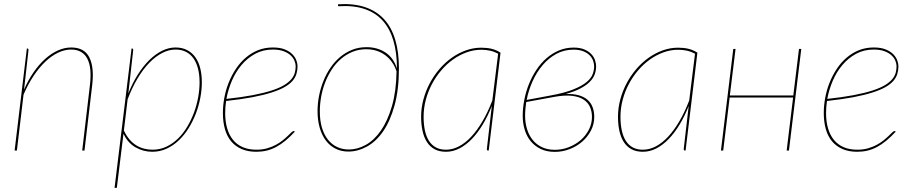

<svg xmlns="http://www.w3.org/2000/svg" viewBox="-20 -726 4408 926"><path d="M50.5 0 109.5 -492H111.5Q115.5 -492 116.5 -489.8Q117.5 -487.5 117.5 -485L96 -293.5Q116 -340 142 -377.5Q168 -415 197.8 -441.8Q227.5 -468.5 259.5 -482.8Q291.5 -497 323.5 -497Q387 -497 411 -449Q435 -401 424.5 -314L387.5 0H376.5L413.5 -314Q418.5 -355 415.8 -387Q413 -419 402 -441.2Q391 -463.5 371.2 -475.2Q351.5 -487 322.5 -487Q291.5 -487 259.8 -471.8Q228 -456.5 198.2 -428.2Q168.5 -400 141.8 -359.8Q115 -319.5 93.5 -269.5L61.5 0Z M532.5 180 614.5 -492H616.5Q620.5 -492 621.5 -489.8Q622.5 -487.5 622.5 -485L599 -275.5Q618.5 -324.5 644 -365.2Q669.5 -406 699 -435.2Q728.5 -464.5 761 -480.8Q793.5 -497 826.5 -497Q859 -497 883 -484.2Q907 -471.5 922.8 -449Q938.5 -426.5 946 -395.8Q953.5 -365 953.5 -329Q953.5 -293.5 946.2 -254.8Q939 -216 924.8 -178.8Q910.5 -141.5 889.8 -108Q869 -74.5 842.5 -49.2Q816 -24 783.8 -9Q751.5 6 714.5 6Q671.5 6 634 -15.2Q596.5 -36.5 575.5 -81L543.5 180ZM826.5 -487Q794 -487 761.8 -470.2Q729.5 -453.5 699.5 -422.5Q669.5 -391.5 643 -347Q616.5 -302.5 595.5 -247L577.5 -96.5Q589.5 -71 604.8 -53.2Q620 -35.5 637.8 -24.8Q655.5 -14 675.2 -9Q695 -4 715.5 -4Q751.5 -4 782.2 -18.5Q813 -33 838.2 -57.5Q863.5 -82 883 -114.8Q902.5 -147.5 915.8 -183.5Q929 -219.5 935.8 -257Q942.5 -294.5 942.5 -329Q942.5 -365.5 935 -394.8Q927.5 -424 913 -444.5Q898.5 -465 876.8 -476Q855 -487 826.5 -487Z M1415 -407Q1415 -387.5 1409.8 -369.8Q1404.5 -352 1390.8 -336Q1377 -320 1352.5 -306Q1328 -292 1289.8 -279.8Q1251.5 -267.5 1197.5 -257.2Q1143.5 -247 1070.5 -239Q1066 -209.5 1066 -181Q1066 -140 1075.5 -107.2Q1085 -74.5 1103.8 -51.5Q1122.5 -28.5 1150.8 -16.2Q1179 -4 1217 -4Q1245.5 -4 1268.8 -10.8Q1292 -17.5 1310.5 -27.5Q1329 -37.5 1343.2 -49Q1357.5 -60.5 1367.8 -70.5Q1378 -80.5 1385 -87.2Q1392 -94 1396 -94Q1399 -94 1401 -92L1402 -91Q1378.5 -65.5 1356.2 -47.2Q1334 -29 1311.5 -17Q1289 -5 1265.5 0.5Q1242 6 1216 6Q1176 6 1145.8 -7Q1115.5 -20 1095.2 -44Q1075 -68 1065 -102.8Q1055 -137.5 1055 -181Q1055 -217 1062 -254.8Q1069 -292.5 1083 -327.5Q1097 -362.5 1117.5 -393.5Q1138 -424.5 1164.8 -447.5Q1191.5 -470.5 1224.2 -483.8Q1257 -497 1296 -497Q1331 -497 1354 -487.5Q1377 -478 1390.5 -464Q1404 -450 1409.5 -434.5Q1415 -419 1415 -407ZM1296 -487Q1248.5 -487 1210.8 -466.5Q1173 -446 1144.8 -412.5Q1116.5 -379 1098.2 -336.2Q1080 -293.5 1072 -249Q1146 -257 1199.5 -267.2Q1253 -277.5 1290 -289.5Q1327 -301.5 1349.8 -315.2Q1372.5 -329 1385 -344Q1397.5 -359 1401.8 -374.8Q1406 -390.5 1406 -407Q1406 -419 1400.2 -433Q1394.5 -447 1381.8 -459Q1369 -471 1347.8 -479Q1326.5 -487 1296 -487Z M1611 -705.5Q1685.5 -710 1740.8 -691.5Q1796 -673 1832.2 -633.5Q1868.5 -594 1886.2 -534.2Q1904 -474.5 1904 -397.5Q1904 -294 1883 -218Q1862 -142 1827.8 -92.5Q1793.5 -43 1749.5 -19Q1705.5 5 1660 5Q1626 5 1598.5 -8.8Q1571 -22.5 1551.8 -48Q1532.5 -73.5 1522 -109.5Q1511.5 -145.5 1511.5 -190.5Q1511.5 -227 1518.8 -264Q1526 -301 1539.8 -335.2Q1553.5 -369.5 1573.8 -399.2Q1594 -429 1620.2 -451Q1646.5 -473 1678.2 -485.8Q1710 -498.5 1747.5 -498.5Q1800.5 -498.5 1839.5 -472.5Q1878.5 -446.5 1894.5 -395.5Q1894.5 -471.5 1877.5 -529.5Q1860.5 -587.5 1826 -626Q1791.5 -664.5 1738.5 -682.5Q1685.5 -700.5 1613.5 -696Q1611 -696 1610.2 -697.5Q1609.5 -699 1610 -700.5ZM1662.5 -5Q1704 -5 1744.5 -27.5Q1785 -50 1817.2 -96.5Q1849.5 -143 1870.2 -214Q1891 -285 1892.5 -382Q1884.5 -406 1871 -425.5Q1857.5 -445 1839 -459Q1820.5 -473 1797.2 -480.8Q1774 -488.5 1746 -488.5Q1710.5 -488.5 1680 -476Q1649.5 -463.5 1624.5 -442Q1599.5 -420.5 1580.5 -391.5Q1561.5 -362.5 1548.5 -329.2Q1535.5 -296 1529 -260Q1522.5 -224 1522.5 -188.5Q1522.5 -143.5 1533 -109.2Q1543.5 -75 1562.2 -51.8Q1581 -28.5 1606.5 -16.8Q1632 -5 1662.5 -5Z M2337 0H2334Q2330 0 2329 -2.2Q2328 -4.5 2328 -7L2352 -215Q2333 -166.5 2308.5 -125.8Q2284 -85 2255.8 -55.8Q2227.5 -26.5 2196 -10.2Q2164.5 6 2131 6Q2098.5 6 2075.8 -6.5Q2053 -19 2038.8 -41.5Q2024.5 -64 2017.8 -95Q2011 -126 2011 -163Q2011 -205 2022 -246Q2033 -287 2052.5 -324Q2072 -361 2099 -392.5Q2126 -424 2158.2 -447Q2190.5 -470 2226.8 -483Q2263 -496 2301 -496Q2328 -496 2350.5 -490.8Q2373 -485.5 2394 -472ZM2131 -4Q2163 -4 2194.2 -20.5Q2225.5 -37 2254 -68Q2282.5 -99 2308 -142.8Q2333.5 -186.5 2354.5 -241.5L2382.5 -467Q2364 -477 2344 -481.5Q2324 -486 2301 -486Q2265 -486 2230.5 -473.5Q2196 -461 2165 -439Q2134 -417 2108 -386.5Q2082 -356 2063 -320Q2044 -284 2033.5 -244Q2023 -204 2023 -163Q2023 -126.5 2029.2 -97.2Q2035.5 -68 2048.5 -47.2Q2061.5 -26.5 2082 -15.2Q2102.5 -4 2131 -4Z M2855 -406Q2855 -387 2848.5 -368.2Q2842 -349.5 2825.2 -332.2Q2808.5 -315 2780 -299.8Q2751.5 -284.5 2708 -272.5Q2744 -274 2770.2 -266.8Q2796.5 -259.5 2813.2 -245Q2830 -230.5 2838 -209.2Q2846 -188 2846 -162Q2846 -127 2830 -96.2Q2814 -65.5 2787.8 -42.8Q2761.5 -20 2727.2 -6.8Q2693 6.5 2655.5 6.5Q2617.5 6.5 2588.5 -7.2Q2559.5 -21 2540 -44.5Q2520.5 -68 2510.8 -99.8Q2501 -131.5 2501 -167Q2501 -205.5 2508.8 -245Q2516.5 -284.5 2531.2 -321Q2546 -357.5 2567.2 -389.5Q2588.5 -421.5 2615.8 -445.2Q2643 -469 2676 -482.8Q2709 -496.5 2746.5 -496.5Q2777 -496.5 2797.8 -487.8Q2818.5 -479 2831.2 -465.8Q2844 -452.5 2849.5 -436.5Q2855 -420.5 2855 -406ZM2518 -234Q2515.5 -217 2514 -200.2Q2512.5 -183.5 2512.5 -167.5Q2512.5 -133.5 2521.8 -103.5Q2531 -73.5 2549 -51.2Q2567 -29 2593.8 -16.2Q2620.5 -3.5 2656 -3.5Q2691 -3.5 2723.5 -16.2Q2756 -29 2780.8 -50.5Q2805.5 -72 2820.2 -100.8Q2835 -129.5 2835 -162Q2835 -187.5 2825.8 -209.2Q2816.5 -231 2795.2 -245.2Q2774 -259.5 2738.8 -263.8Q2703.5 -268 2651.5 -258.5ZM2745.5 -486.5Q2700.5 -486.5 2663 -466Q2625.5 -445.5 2596.8 -411.5Q2568 -377.5 2548.5 -334Q2529 -290.5 2520 -244L2635.5 -265.5Q2704 -278 2745.2 -294.8Q2786.5 -311.5 2808.8 -330Q2831 -348.5 2838.2 -368Q2845.5 -387.5 2845.5 -406Q2845.5 -418 2840.8 -432.2Q2836 -446.5 2824.5 -458.5Q2813 -470.5 2793.8 -478.5Q2774.5 -486.5 2745.5 -486.5Z M3286.5 0H3283.5Q3279.5 0 3278.5 -2.2Q3277.5 -4.5 3277.5 -7L3301.5 -215Q3282.5 -166.5 3258 -125.8Q3233.5 -85 3205.2 -55.8Q3177 -26.5 3145.5 -10.2Q3114 6 3080.5 6Q3048 6 3025.2 -6.5Q3002.5 -19 2988.2 -41.5Q2974 -64 2967.2 -95Q2960.5 -126 2960.5 -163Q2960.5 -205 2971.5 -246Q2982.5 -287 3002 -324Q3021.5 -361 3048.5 -392.5Q3075.5 -424 3107.8 -447Q3140 -470 3176.2 -483Q3212.5 -496 3250.5 -496Q3277.5 -496 3300 -490.8Q3322.5 -485.5 3343.5 -472ZM3080.5 -4Q3112.5 -4 3143.8 -20.5Q3175 -37 3203.5 -68Q3232 -99 3257.5 -142.8Q3283 -186.5 3304 -241.5L3332 -467Q3313.5 -477 3293.5 -481.5Q3273.5 -486 3250.5 -486Q3214.5 -486 3180 -473.5Q3145.5 -461 3114.5 -439Q3083.5 -417 3057.5 -386.5Q3031.5 -356 3012.5 -320Q2993.5 -284 2983 -244Q2972.5 -204 2972.5 -163Q2972.5 -126.5 2978.8 -97.2Q2985 -68 2998 -47.2Q3011 -26.5 3031.5 -15.2Q3052 -4 3080.5 -4Z M3844.5 -490 3785 0H3774L3805 -255.5H3499L3468 0H3457L3516.5 -490H3527.5L3500 -265.5H3806L3833.5 -490Z M4313 -407Q4313 -387.5 4307.8 -369.8Q4302.5 -352 4288.8 -336Q4275 -320 4250.5 -306Q4226 -292 4187.8 -279.8Q4149.5 -267.5 4095.5 -257.2Q4041.5 -247 3968.5 -239Q3964 -209.5 3964 -181Q3964 -140 3973.5 -107.2Q3983 -74.5 4001.8 -51.5Q4020.5 -28.5 4048.8 -16.2Q4077 -4 4115 -4Q4143.5 -4 4166.8 -10.8Q4190 -17.5 4208.5 -27.5Q4227 -37.5 4241.2 -49Q4255.5 -60.5 4265.8 -70.5Q4276 -80.5 4283 -87.2Q4290 -94 4294 -94Q4297 -94 4299 -92L4300 -91Q4276.5 -65.5 4254.2 -47.2Q4232 -29 4209.5 -17Q4187 -5 4163.5 0.5Q4140 6 4114 6Q4074 6 4043.8 -7Q4013.5 -20 3993.2 -44Q3973 -68 3963 -102.8Q3953 -137.5 3953 -181Q3953 -217 3960 -254.8Q3967 -292.5 3981 -327.5Q3995 -362.5 4015.5 -393.5Q4036 -424.5 4062.8 -447.5Q4089.5 -470.5 4122.2 -483.8Q4155 -497 4194 -497Q4229 -497 4252 -487.5Q4275 -478 4288.5 -464Q4302 -450 4307.5 -434.5Q4313 -419 4313 -407ZM4194 -487Q4146.5 -487 4108.8 -466.5Q4071 -446 4042.8 -412.5Q4014.5 -379 3996.2 -336.2Q3978 -293.5 3970 -249Q4044 -257 4097.5 -267.2Q4151 -277.5 4188 -289.5Q4225 -301.5 4247.8 -315.2Q4270.5 -329 4283 -344Q4295.5 -359 4299.8 -374.8Q4304 -390.5 4304 -407Q4304 -419 4298.2 -433Q4292.5 -447 4279.8 -459Q4267 -471 4245.8 -479Q4224.5 -487 4194 -487Z"/></svg>

Font: Lato Hairline
Style: Italic
Weight: 100
Italic angle: -7°
Designer: Lukasz Dziedzic
Foundry: tyPoland Lukasz Dziedzic
Version: Version 2.007; 2014-02-27